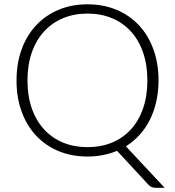

<svg xmlns="http://www.w3.org/2000/svg" viewBox="-20 -736 832 912"><path d="M110.5 -354Q110.5 -279.5 131.2 -220.8Q152 -162 189.8 -121Q227.5 -80 280 -58.5Q332.5 -37 395.5 -37Q459 -37 511.5 -58.5Q564 -80 601.5 -121Q639 -162 659.5 -220.8Q680 -279.5 680 -354Q680 -428 659.5 -487Q639 -546 601.5 -587Q564 -628 511.5 -649.8Q459 -671.5 395.5 -671.5Q332.5 -671.5 280 -649.8Q227.5 -628 189.8 -587Q152 -546 131.2 -487Q110.5 -428 110.5 -354ZM762 156H719Q699.5 156 687 143.5L536 -19.5Q504.5 -6.5 469.5 0.5Q434.5 7.5 395.5 7.5Q320.5 7.5 258.5 -18.2Q196.5 -44 152 -91.2Q107.5 -138.5 83 -205.2Q58.5 -272 58.5 -354Q58.5 -435.5 83 -502.2Q107.5 -569 152 -616.2Q196.5 -663.5 258.5 -689.5Q320.5 -715.5 395.5 -715.5Q470.5 -715.5 532.8 -689.8Q595 -664 639.5 -616.5Q684 -569 708.5 -502.2Q733 -435.5 733 -354Q733 -300.5 722.2 -253.2Q711.5 -206 691.5 -166.2Q671.5 -126.5 642.8 -95Q614 -63.5 578 -41Z"/></svg>

Font: Lato 2
Style: Regular
Weight: 300
Designer: Lukasz Dziedzic with Adam Twardoch and Botio Nikoltchev
Foundry: tyPoland Lukasz Dziedzic
Version: Version 2.015; 2015-08-06; http://www.latofonts.com/